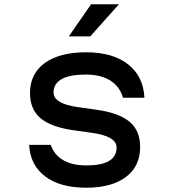

<svg xmlns="http://www.w3.org/2000/svg" viewBox="-20 -860 790 896"><path d="M384 -88Q454 -88 489 -109Q524 -130 524 -172Q524 -198 495.5 -215Q467 -232 410 -240L324 -252Q218 -267 169 -308.5Q120 -350 120 -426Q120 -516 189 -566Q258 -616 382 -616Q506 -616 577.5 -560Q649 -504 654 -404H554Q539 -456 495 -484Q451 -512 380 -512Q306 -512 268 -491Q230 -470 230 -428Q230 -402 258.5 -385Q287 -368 344 -360L430 -348Q536 -333 585 -291.5Q634 -250 634 -174Q634 -84 567.5 -34Q501 16 382 16Q261 16 191 -36.5Q121 -89 116 -184H217Q232 -138 274.5 -113Q317 -88 384 -88ZM405 -840H535L401 -690H301Z"/></svg>

Font: Martian Mono sWd Rg
Style: Regular
Weight: 400
Width: 6
Monospace: yes
Designer: Roman Shamin
Foundry: Evil Martians
Version: Version 1.000